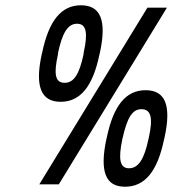

<svg xmlns="http://www.w3.org/2000/svg" viewBox="-20 -699 654 728"><path d="M385 -178 383 -170C358 -50 379 9 454 9C530 9 577 -50 602 -170L604 -178C630 -298 608 -357 532 -357C457 -357 410 -298 385 -178ZM129 0H203L613 -670H539ZM138 -492C112 -372 135 -313 210 -313C285 -313 332 -372 357 -492L359 -500C385 -621 362 -679 287 -679C212 -679 165 -620 140 -500ZM200 -494V-498C216 -574 237 -609 272 -609C308 -609 314 -574 297 -498V-494C281 -419 261 -385 225 -385C189 -385 183 -418 200 -494ZM444 -172 445 -176C462 -251 481 -285 516 -285C553 -285 561 -252 544 -176L543 -172C527 -96 505 -61 469 -61C434 -61 428 -96 444 -172Z"/></svg>

Font: LT Wave Mono Medium
Style: Italic
Weight: 500
Designer: Daniel Lyons
Version: Version 2.5 (Glyphs App)